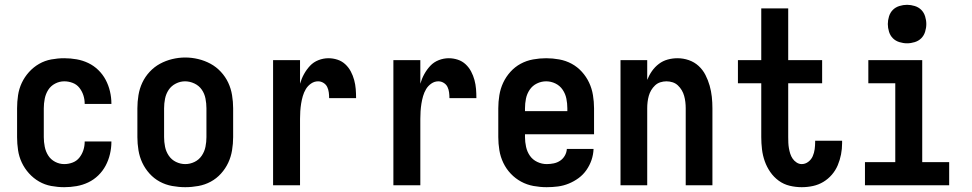

<svg xmlns="http://www.w3.org/2000/svg" viewBox="-20 -770 4040 798"><path d="M247 8Q220 8 193 3Q166 -2 142.5 -15.5Q119 -29 100.5 -49.5Q82 -70 70.5 -94.5Q59 -119 55 -146Q51 -173 51 -200V-320Q51 -347 55 -374Q59 -401 70.5 -425.5Q82 -450 100.5 -470.5Q119 -491 142.5 -504.5Q166 -518 193 -523Q220 -528 247 -528Q273 -528 298.5 -523.5Q324 -519 347 -508Q370 -497 388.5 -479Q407 -461 419 -438.5Q431 -416 437 -390.5Q443 -365 443 -340Q443 -339 443 -338.5Q443 -338 443 -338H332Q332 -338 332 -338.5Q332 -339 332 -339Q332 -357 326.5 -374Q321 -391 310 -405Q299 -419 282 -425.5Q265 -432 247 -432Q227 -432 209 -422.5Q191 -413 180.5 -396.5Q170 -380 166 -360Q162 -340 162 -320V-200Q162 -180 166 -160Q170 -140 180.5 -123.5Q191 -107 209 -97.5Q227 -88 247 -88Q265 -88 282 -94.5Q299 -101 310 -115Q321 -129 326.5 -146Q332 -163 332 -181Q332 -181 332 -181.5Q332 -182 332 -182H443Q443 -182 443 -181.5Q443 -181 443 -180Q443 -155 437 -129.5Q431 -104 419 -81.5Q407 -59 388.5 -41Q370 -23 347 -12Q324 -1 298.5 3.5Q273 8 247 8Z M750 8Q723 8 695.5 3Q668 -2 644 -15Q620 -28 601.5 -48.5Q583 -69 571.5 -93.5Q560 -118 555.5 -145.5Q551 -173 551 -200V-320Q551 -347 555.5 -374.5Q560 -402 571.5 -426.5Q583 -451 602 -471.5Q621 -492 645 -505Q669 -518 696 -524.5Q723 -531 750 -531Q777 -531 804 -524.5Q831 -518 855 -505Q879 -492 898 -471.5Q917 -451 928.5 -426.5Q940 -402 944.5 -374.5Q949 -347 949 -320V-200Q949 -173 944.5 -145.5Q940 -118 928.5 -93.5Q917 -69 898.5 -48.5Q880 -28 856 -15Q832 -2 804.5 3Q777 8 750 8ZM750 -88Q770 -88 788.5 -97Q807 -106 818.5 -123Q830 -140 834 -160Q838 -180 838 -200V-320Q838 -340 834 -360.5Q830 -381 818.5 -397.5Q807 -414 788 -423Q769 -432 749 -432Q729 -432 710.5 -422.5Q692 -413 681 -396.5Q670 -380 666 -360Q662 -340 662 -320V-200Q662 -180 666 -160Q670 -140 681.5 -123Q693 -106 711.5 -97Q730 -88 750 -88Z M1115 0V-520H1227V-422Q1233 -443 1243.5 -462Q1254 -481 1268.5 -496.5Q1283 -512 1303.5 -520Q1324 -528 1345 -528Q1364 -528 1382.5 -522Q1401 -516 1415 -503Q1429 -490 1438 -473Q1447 -456 1452 -437.5Q1457 -419 1458.5 -400Q1460 -381 1460 -362H1348Q1348 -374 1346.5 -386Q1345 -398 1340 -408.5Q1335 -419 1324.5 -425.5Q1314 -432 1302 -432Q1286 -432 1272.5 -422.5Q1259 -413 1251 -399.5Q1243 -386 1238.5 -370.5Q1234 -355 1231.5 -339Q1229 -323 1228 -307.5Q1227 -292 1227 -276V0Z M1615 0V-520H1727V-422Q1733 -443 1743.5 -462Q1754 -481 1768.5 -496.5Q1783 -512 1803.5 -520Q1824 -528 1845 -528Q1864 -528 1882.5 -522Q1901 -516 1915 -503Q1929 -490 1938 -473Q1947 -456 1952 -437.5Q1957 -419 1958.5 -400Q1960 -381 1960 -362H1848Q1848 -374 1846.5 -386Q1845 -398 1840 -408.5Q1835 -419 1824.5 -425.5Q1814 -432 1802 -432Q1786 -432 1772.5 -422.5Q1759 -413 1751 -399.5Q1743 -386 1738.5 -370.5Q1734 -355 1731.5 -339Q1729 -323 1728 -307.5Q1727 -292 1727 -276V0Z M2252 8Q2225 8 2197.5 3Q2170 -2 2146 -15Q2122 -28 2103 -48Q2084 -68 2072 -93Q2060 -118 2055.5 -145.5Q2051 -173 2051 -200V-320Q2051 -347 2055.5 -374.5Q2060 -402 2071.5 -426.5Q2083 -451 2101.5 -471.5Q2120 -492 2144 -505Q2168 -518 2195.5 -523Q2223 -528 2250 -528Q2277 -528 2304.5 -523Q2332 -518 2356 -505Q2380 -492 2398.5 -471.5Q2417 -451 2428.5 -426.5Q2440 -402 2444.5 -374.5Q2449 -347 2449 -320V-212H2162V-200Q2162 -180 2166.5 -159.5Q2171 -139 2182.5 -122.5Q2194 -106 2213 -97Q2232 -88 2252 -88Q2267 -88 2281.5 -91Q2296 -94 2308 -102Q2320 -110 2327.5 -123Q2335 -136 2336 -151H2447Q2446 -127 2438.5 -105Q2431 -83 2417.5 -63.5Q2404 -44 2385 -30Q2366 -16 2344 -7Q2322 2 2299 5Q2276 8 2252 8ZM2162 -308H2338V-320Q2338 -340 2334 -360Q2330 -380 2318.5 -397Q2307 -414 2288.5 -423Q2270 -432 2250 -432Q2230 -432 2211.5 -423Q2193 -414 2181.5 -397Q2170 -380 2166 -360Q2162 -340 2162 -320Z M2559 0V-520H2670V-438Q2678 -458 2690 -475Q2702 -492 2718.5 -504.5Q2735 -517 2755 -522.5Q2775 -528 2796 -528Q2820 -528 2843 -520Q2866 -512 2883.5 -496Q2901 -480 2912 -458.5Q2923 -437 2929.5 -414Q2936 -391 2938.5 -367.5Q2941 -344 2941 -320V0H2830V-320Q2830 -333 2828.5 -346Q2827 -359 2823.5 -371.5Q2820 -384 2813.5 -395Q2807 -406 2797.5 -415Q2788 -424 2775.5 -428Q2763 -432 2750 -432Q2737 -432 2724.5 -428Q2712 -424 2702.5 -415Q2693 -406 2686.5 -395Q2680 -384 2676.5 -371.5Q2673 -359 2671.5 -346Q2670 -333 2670 -320V0Z M3312 8Q3287 8 3262 2Q3237 -4 3216.5 -19Q3196 -34 3181.5 -55Q3167 -76 3158.5 -100Q3150 -124 3147 -149.5Q3144 -175 3144 -200V-424H3047V-520H3144V-735H3256V-520H3397V-424H3256V-200Q3256 -188 3256.5 -176.5Q3257 -165 3259 -153.5Q3261 -142 3264.5 -131Q3268 -120 3274.5 -110.5Q3281 -101 3291 -94.5Q3301 -88 3312 -88Q3327 -88 3339.5 -97.5Q3352 -107 3358 -121Q3364 -135 3366 -150Q3368 -165 3368 -180Q3368 -181 3368 -182.5Q3368 -184 3368 -185H3480Q3480 -182 3480 -179.5Q3480 -177 3480 -175Q3480 -151 3475.5 -128Q3471 -105 3462 -83.5Q3453 -62 3437.5 -44Q3422 -26 3402 -14Q3382 -2 3359 3Q3336 8 3312 8Z M3575 0V-96H3701V-424H3589V-520H3813V-96H3925V0ZM3750 -590Q3734 -590 3718 -595Q3702 -600 3691 -611Q3680 -622 3675 -638Q3670 -654 3670 -670Q3670 -686 3675 -702Q3680 -718 3691 -729Q3702 -740 3718 -745Q3734 -750 3750 -750Q3766 -750 3782 -745Q3798 -740 3809 -729Q3820 -718 3825 -702Q3830 -686 3830 -670Q3830 -654 3825 -638Q3820 -622 3809 -611Q3798 -600 3782 -595Q3766 -590 3750 -590Z"/></svg>

Font: Zed Mono
Style: Bold
Weight: 700
Monospace: yes
Designer: Belleve Invis
Foundry: Belleve Invis
Version: Version 1.0.0; ttfautohint (v1.8.4)